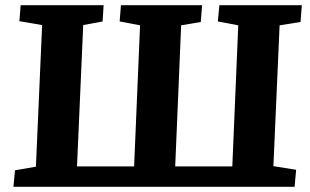

<svg xmlns="http://www.w3.org/2000/svg" viewBox="-20 -723 1198 743"><path d="M32 0 38 -64 119 -78 143 -626 55 -641 60 -703H381L377 -640L302 -626L278 -79H499L522 -625L443 -640L448 -703H762L757 -638L681 -625L658 -79H879L902 -625L823 -640L829 -703H1148L1143 -638L1062 -625L1038 -80L1126 -66L1120 0Z"/></svg>

Font: Literata 18pt
Style: Bold Italic
Weight: 700
Italic angle: -2°
Designer: Latin by Veronika Burian and Jose Scaglione. Greek by Irene Vlachou. Cyrillic by Vera Evstafieva
Foundry: TypeTogether
Version: Version 3.103;gftools[0.9.29]